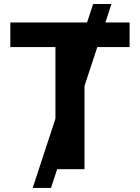

<svg xmlns="http://www.w3.org/2000/svg" viewBox="-20 -839 693 952"><path d="M142.1 92.8 441.9 -819.3H532.7L232.9 92.8ZM31.2 -605.5V-727.5H622.6V-605.5H398.9V0H254.9V-605.5Z"/></svg>

Font: Inter Cardless Tabular Bold
Style: Bold
Weight: 700
Designer: Rasmus Andersson
Foundry: rsms
Version: Version 4.000;git-4fc901f